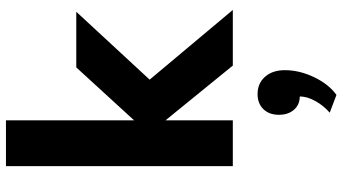

<svg xmlns="http://www.w3.org/2000/svg" viewBox="-266 -516 1121 628"><g transform="rotate(-90 294.0 -201.5)"><path d="M65 -742H215V-323L388 -512H570L348 -272L576 0H394L215 -220V0H65ZM293 219Q266 219 249.5 200Q233 181 233 151Q233 119 251.5 100Q270 81 301 81Q336 81 357.5 105.5Q379 130 379 170Q379 218 356 266Q333 314 298 339L240 317Q263 297 278 270Q293 243 293 219Z"/></g></svg>

Font: Metropolitano
Style: Bold
Weight: 700
Designer: Fonts by Alex Slobzheninov & Chris M. Simpson / Changes by Cristiano Sobral
Foundry: Fonts by Alex Slobzheninov & Chris M. Simpson / Changes by Cristiano Sobral
Version: Version 1.00;August 30, 2020;FontCreator 13.0.0.2681 64-bit